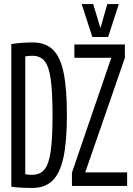

<svg xmlns="http://www.w3.org/2000/svg" viewBox="-20 -920 658 950"><path d="M140 10Q111 10 84.5 8.5Q58 7 36 4V-702Q88 -710 142 -710Q205 -710 242 -674Q279 -638 295 -559Q311 -480 311 -351Q311 -221 294 -141.5Q277 -62 239.5 -26Q202 10 140 10ZM139 -55Q178 -55 200 -81.5Q222 -108 231 -172.5Q240 -237 240 -350Q240 -464 231 -528Q222 -592 200.5 -618Q179 -644 141 -644Q122 -644 105 -641V-58Q115 -56 123 -55.5Q131 -55 139 -55ZM336 0V-66L530 -632V-634H348V-700H598V-634L402 -68V-67H609V0ZM568 -900 515 -737H437L384 -900H441L477 -781L511 -900Z"/></svg>

Font: Georama ExtraCondensed
Style: Regular
Weight: 400
Width: 2
Designer: Jean-Baptiste Levee
Foundry: Production Type
Version: Version 1.000